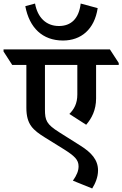

<svg xmlns="http://www.w3.org/2000/svg" viewBox="-72 -903 691 1085"><path d="M284 -674C386 -674 462 -737 480 -857L384 -883C374 -797 329 -756 261 -756C188 -756 140 -805 126 -883L71 -868C94 -746 168 -674 284 -674ZM415 -198C446 -234 471 -281 471 -347V-536H599V-547L549 -624H-52V-612L-3 -536H77V-294C77 -199 115 -168 182 -126L290 -59C348 -22 372 -1 372 37C372 62 362 87 340 118L449 162C466 135 482 99 482 60C482 0 444 -41 384 -79L262 -156C191 -201 182 -222 182 -285V-536H365V-369C365 -317 346 -285 320 -259Z"/></svg>

Font: Noto Serif Devanagari SemiBold
Style: Regular
Weight: 600
Designer: Universal Thirst, Indian Type Foundry and the Monotype Design Team
Foundry: Monotype Imaging Inc.
Version: Version 2.004